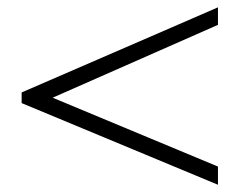

<svg xmlns="http://www.w3.org/2000/svg" viewBox="-20 -621 660 520"><path d="M570.3 -601.1V-553.7L122.6 -356.4L570.3 -169.9V-120.6L38.6 -341.8V-370.6Z"/></svg>

Font: Khmer Busra Bunong
Style: Regular
Weight: 400
Designer: D. Kanjahn
Version: Version 7.100; 2014